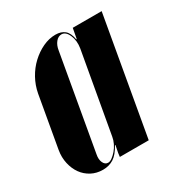

<svg xmlns="http://www.w3.org/2000/svg" viewBox="-139 -598 660 702"><g transform="rotate(-30 191.0 -247.5)"><path d="M181 -46H179Q162 -15 142.5 -2.5Q123 10 97 10Q70 10 48.5 -1.5Q27 -13 13 -32.5Q-1 -52 -7 -78.5Q-13 -105 -8 -134L30 -350Q36 -382 51.5 -410Q67 -438 89.5 -459Q112 -480 138.5 -492.5Q165 -505 192 -505Q216 -505 230.5 -493Q245 -481 250 -452H252L260 -495H382L295 0H173L175 -16ZM246 -416Q251 -446 240.5 -470.5Q230 -495 212 -495Q198 -495 187.5 -482Q177 -469 174 -449L104 -51Q100 -31 106.5 -17Q113 -3 126 -3Q134 -3 143.5 -10Q153 -17 162 -27.5Q171 -38 177.5 -51.5Q184 -65 186 -78Z"/></g></svg>

Font: Moniqa Black Ita Display
Style: Italic
Weight: 900
Italic angle: -10°
Designer: Rajesh Rajput
Foundry: Rajesh Rajput
Version: Version 1.000